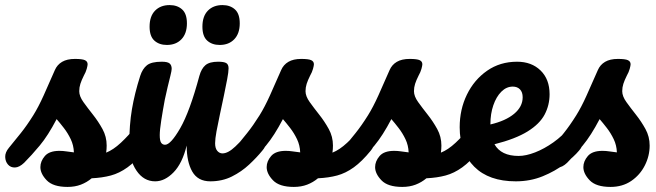

<svg xmlns="http://www.w3.org/2000/svg" viewBox="-32 -709 2584 756"><path d="M234 27Q177 27 152 1Q127 -25 127 -51Q127 -74 144.5 -94.5Q162 -115 202 -115Q216 -115 228.5 -113Q241 -111 259 -109Q258 -137 246.5 -161Q235 -185 219.5 -205Q204 -225 191 -240Q157 -175 124.5 -136Q92 -97 63 -68Q44 -50 27 -49.5Q10 -49 -0.5 -61Q-11 -73 -11.5 -91Q-12 -109 3 -127Q26 -155 50 -185Q74 -215 99 -255Q119 -287 140 -333.5Q161 -380 184 -433Q193 -454 212.5 -465.5Q232 -477 263 -477Q292 -477 302.5 -472Q313 -467 313 -456Q313 -451 309.5 -438Q306 -425 298 -411Q289 -393 284.5 -379Q280 -365 280 -350Q280 -330 296.5 -307Q313 -284 334 -257.5Q355 -231 371.5 -201Q388 -171 388 -136Q388 -129 387.5 -122Q387 -115 386 -108Q414 -119 444 -147Q474 -175 501 -209Q509 -218 515.5 -220.5Q522 -223 528 -223Q542 -223 549 -210.5Q556 -198 556 -178Q556 -164 552.5 -147.5Q549 -131 537 -116Q502 -73 470 -50Q438 -27 404.5 -18Q371 -9 329 -7Q310 9 286.5 18Q263 27 234 27Z M579 5Q534 5 505.5 -37Q477 -79 477 -140Q477 -217 487.5 -279Q498 -341 520 -410Q529 -438 546.5 -452Q564 -466 605 -466Q628 -466 636 -459Q644 -452 644 -438Q644 -431 639 -411Q634 -391 628 -366Q622 -341 617 -317Q609 -274 603 -235.5Q597 -197 597 -177Q597 -155 602.5 -147Q608 -139 618 -139Q640 -139 677.5 -204Q715 -269 753 -410Q761 -439 777 -452.5Q793 -466 827 -466Q850 -466 859 -460.5Q868 -455 868 -440Q868 -426 862.5 -397Q857 -368 849.5 -332Q842 -296 834 -259Q826 -222 820.5 -192Q815 -162 815 -145Q815 -125 823.5 -115Q832 -105 844 -105Q866 -105 894.5 -132Q923 -159 965 -209Q973 -218 979.5 -220.5Q986 -223 992 -223Q1006 -223 1013 -210.5Q1020 -198 1020 -178Q1020 -164 1017 -147.5Q1014 -131 1001 -116Q979 -89 949 -61Q919 -33 881 -14Q843 5 796 5Q747 5 725 -33.5Q703 -72 703 -136Q686 -66 651.5 -30.5Q617 5 579 5ZM833 -532Q803 -532 784 -549Q765 -566 765 -604Q765 -645 786.5 -667Q808 -689 844 -689Q874 -689 893 -672Q912 -655 912 -617Q912 -577 890.5 -554.5Q869 -532 833 -532ZM625 -532Q595 -532 576 -549Q557 -566 557 -604Q557 -645 578.5 -667Q600 -689 636 -689Q666 -689 685 -672Q704 -655 704 -617Q704 -577 682.5 -554.5Q661 -532 625 -532Z M1125 27Q1068 27 1043 1Q1018 -25 1018 -51Q1018 -74 1035.5 -94.5Q1053 -115 1093 -115Q1107 -115 1119.5 -113Q1132 -111 1150 -109Q1149 -137 1137.5 -161Q1126 -185 1110.5 -205Q1095 -225 1082 -240Q1048 -175 1015.5 -136Q983 -97 954 -68Q935 -50 918 -49.5Q901 -49 890.5 -61Q880 -73 879.5 -91Q879 -109 894 -127Q917 -155 941 -185Q965 -215 990 -255Q1010 -287 1031 -333.5Q1052 -380 1075 -433Q1084 -454 1103.5 -465.5Q1123 -477 1154 -477Q1183 -477 1193.5 -472Q1204 -467 1204 -456Q1204 -451 1200.5 -438Q1197 -425 1189 -411Q1180 -393 1175.5 -379Q1171 -365 1171 -350Q1171 -330 1187.5 -307Q1204 -284 1225 -257.5Q1246 -231 1262.5 -201Q1279 -171 1279 -136Q1279 -129 1278.5 -122Q1278 -115 1277 -108Q1305 -119 1335 -147Q1365 -175 1392 -209Q1400 -218 1406.5 -220.5Q1413 -223 1419 -223Q1433 -223 1440 -210.5Q1447 -198 1447 -178Q1447 -164 1443.5 -147.5Q1440 -131 1428 -116Q1393 -73 1361 -50Q1329 -27 1295.5 -18Q1262 -9 1220 -7Q1201 9 1177.5 18Q1154 27 1125 27Z M1552 27Q1495 27 1470 1Q1445 -25 1445 -51Q1445 -74 1462.5 -94.5Q1480 -115 1520 -115Q1534 -115 1546.5 -113Q1559 -111 1577 -109Q1576 -137 1564.5 -161Q1553 -185 1537.5 -205Q1522 -225 1509 -240Q1475 -175 1442.5 -136Q1410 -97 1381 -68Q1362 -50 1345 -49.5Q1328 -49 1317.5 -61Q1307 -73 1306.5 -91Q1306 -109 1321 -127Q1344 -155 1368 -185Q1392 -215 1417 -255Q1437 -287 1458 -333.5Q1479 -380 1502 -433Q1511 -454 1530.5 -465.5Q1550 -477 1581 -477Q1610 -477 1620.5 -472Q1631 -467 1631 -456Q1631 -451 1627.5 -438Q1624 -425 1616 -411Q1607 -393 1602.5 -379Q1598 -365 1598 -350Q1598 -330 1614.5 -307Q1631 -284 1652 -257.5Q1673 -231 1689.5 -201Q1706 -171 1706 -136Q1706 -129 1705.5 -122Q1705 -115 1704 -108Q1732 -119 1762 -147Q1792 -175 1819 -209Q1827 -218 1833.5 -220.5Q1840 -223 1846 -223Q1860 -223 1867 -210.5Q1874 -198 1874 -178Q1874 -164 1870.5 -147.5Q1867 -131 1855 -116Q1820 -73 1788 -50Q1756 -27 1722.5 -18Q1689 -9 1647 -7Q1628 9 1604.5 18Q1581 27 1552 27Z M1999 5Q1893 5 1835.5 -52.5Q1778 -110 1778 -208Q1778 -278 1806.5 -336.5Q1835 -395 1886 -430.5Q1937 -466 2004 -466Q2061 -466 2096.5 -431.5Q2132 -397 2132 -338Q2132 -295 2112.5 -258Q2093 -221 2045.5 -191.5Q1998 -162 1915 -141Q1941 -95 2010 -95Q2039 -95 2075 -109Q2111 -123 2147 -148.5Q2183 -174 2212 -209Q2220 -218 2226.5 -220.5Q2233 -223 2239 -223Q2253 -223 2260 -210.5Q2267 -198 2267 -178Q2267 -164 2264 -147.5Q2261 -131 2248 -116Q2228 -92 2191 -63.5Q2154 -35 2105 -15Q2056 5 1999 5ZM1899 -221V-219Q1959 -233 1992.5 -261Q2026 -289 2026 -326Q2026 -346 2015.5 -357Q2005 -368 1987 -368Q1962 -368 1942 -348Q1922 -328 1910.5 -294.5Q1899 -261 1899 -221Z M2372 27Q2315 27 2290 1Q2265 -25 2265 -51Q2265 -74 2282.5 -94.5Q2300 -115 2340 -115Q2354 -115 2366.5 -113Q2379 -111 2397 -109Q2396 -137 2384.5 -161Q2373 -185 2357.5 -205Q2342 -225 2329 -240Q2295 -175 2262.5 -136Q2230 -97 2201 -68Q2182 -50 2165 -49.5Q2148 -49 2137.5 -61Q2127 -73 2126.5 -91Q2126 -109 2141 -127Q2164 -155 2188 -185Q2212 -215 2237 -255Q2257 -287 2277 -331.5Q2297 -376 2322 -433Q2331 -454 2350.5 -465.5Q2370 -477 2401 -477Q2430 -477 2440.5 -472Q2451 -467 2451 -456Q2451 -451 2447.5 -438Q2444 -425 2436 -411Q2427 -393 2422.5 -379Q2418 -365 2418 -350Q2418 -330 2434.5 -307Q2451 -284 2472 -257.5Q2493 -231 2509.5 -201Q2526 -171 2526 -136Q2526 -95 2507 -57.5Q2488 -20 2453.5 3.5Q2419 27 2372 27Z"/></svg>

Font: Pacifico
Style: Regular
Weight: 400
Designer: Vernon Adams
Foundry: Vernon Adams
Version: Version 3.010; ttfautohint (v1.8.4.7-5d5b)